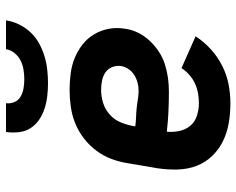

<svg xmlns="http://www.w3.org/2000/svg" viewBox="-94 -686 788 640"><g transform="rotate(-90 300.0 -366.0)"><path d="M276 8Q242 8 210 2.5Q178 -3 150 -16.5Q122 -30 100 -53Q78 -76 67 -105Q56 -134 55 -167.5Q54 -201 59 -234L76 -334Q80 -361 90 -388Q100 -415 117.5 -438.5Q135 -462 159 -480.5Q183 -499 209.5 -509.5Q236 -520 264 -524Q292 -528 319 -528Q347 -528 374.5 -524.5Q402 -521 426.5 -511Q451 -501 471.5 -485Q492 -469 505.5 -446.5Q519 -424 524 -397Q529 -370 524 -342Q521 -320 510.5 -299Q500 -278 483.5 -260.5Q467 -243 447 -230Q427 -217 404.5 -210Q382 -203 359.5 -200Q337 -197 315 -197Q281 -197 248 -198.5Q215 -200 181 -204Q179 -182 183.5 -161.5Q188 -141 201 -125.5Q214 -110 234.5 -103.5Q255 -97 276 -97Q293 -97 309.5 -100Q326 -103 341.5 -110Q357 -117 370.5 -129Q384 -141 393 -155L499 -108Q481 -80 455.5 -57Q430 -34 400 -19Q370 -4 338.5 2Q307 8 276 8ZM318 -298Q331 -298 344.5 -301.5Q358 -305 370 -312.5Q382 -320 390 -332Q398 -344 400 -357Q402 -373 396 -387Q390 -401 378 -409Q366 -417 351 -420Q336 -423 320 -423Q299 -423 277.5 -416.5Q256 -410 238.5 -394.5Q221 -379 212.5 -358.5Q204 -338 200 -317L199 -309Q214 -307 229 -306.5Q244 -306 259 -304.5Q274 -303 288.5 -300.5Q303 -298 318 -298ZM343 -600Q321 -600 299.5 -602.5Q278 -605 258 -611.5Q238 -618 221 -629.5Q204 -641 193 -658Q182 -675 179.5 -696.5Q177 -718 180 -740H276Q274 -725 280 -711.5Q286 -698 298.5 -691Q311 -684 326 -681.5Q341 -679 356 -679Q371 -679 387 -681.5Q403 -684 417.5 -691Q432 -698 443 -711.5Q454 -725 456 -740H552Q549 -718 538.5 -696.5Q528 -675 512 -658Q496 -641 475 -629.5Q454 -618 432 -611.5Q410 -605 387.5 -602.5Q365 -600 343 -600Z"/></g></svg>

Font: Iosevka Etoile Extrabold
Style: Italic
Weight: 800
Italic angle: -9°
Designer: Belleve Invis
Foundry: Belleve Invis
Version: Version 22.1.2; ttfautohint (v1.8.4)